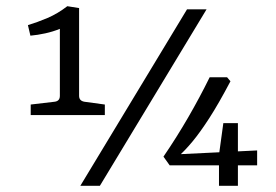

<svg xmlns="http://www.w3.org/2000/svg" viewBox="-20 -599 889 619"><path d="M235 -290Q235 -274 252 -271L318 -262V-228H79V-262L156 -271Q173 -273 173 -290V-506Q151 -497 126 -491.5Q101 -486 78 -484L70 -518Q100 -527 133 -541Q166 -555 197 -579L235 -573ZM239 0 583 -569H646L302 0ZM507 -94Q550 -157 587 -221Q624 -285 656 -350H712L723 -337Q685 -265 655 -218.5Q625 -172 600 -142Q575 -112 551 -91L541 -101L809 -114V-66H527ZM686 -100 700 -202H747V0H686Z"/></svg>

Font: Yrsa
Style: Regular
Weight: 400
Designer: Anna Giedrys (Yrsa+Rasa design), David Brezina (Yrsa art-direction, Rasa art-direction, design)
Foundry: Rosetta Type Foundry
Version: Version 2.004